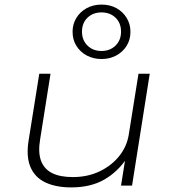

<svg xmlns="http://www.w3.org/2000/svg" viewBox="-20 -808 747 836"><path d="M290 8Q224 8 178 -13.5Q132 -35 112.5 -81Q93 -127 105 -199L151 -487H200L155 -203Q145 -145 158.5 -108.5Q172 -72 206.5 -54.5Q241 -37 297 -37Q362 -37 414 -62Q466 -87 499.5 -129Q533 -171 541 -224L583 -487H632L555 0H507L526 -119H532Q492 -59 433 -25.5Q374 8 290 8ZM422 -551Q386 -551 357.5 -566.5Q329 -582 312.5 -608.5Q296 -635 296 -670Q296 -703 312.5 -730Q329 -757 357.5 -772.5Q386 -788 422 -788Q459 -788 487 -772.5Q515 -757 531.5 -730Q548 -703 548 -670Q548 -635 531.5 -608.5Q515 -582 486.5 -566.5Q458 -551 422 -551ZM422 -586Q459 -586 483 -609.5Q507 -633 507 -670Q507 -708 483 -731Q459 -754 422 -754Q385 -754 361 -731Q337 -708 337 -670Q337 -633 361 -609.5Q385 -586 422 -586Z"/></svg>

Font: Nunito Sans 10pt Expanded ExtraLight
Style: Italic
Weight: 250
Width: 7
Italic angle: -9°
Designer: Vernon Adams
Foundry: Vernon Adams
Version: Version 3.101;gftools[0.9.27]